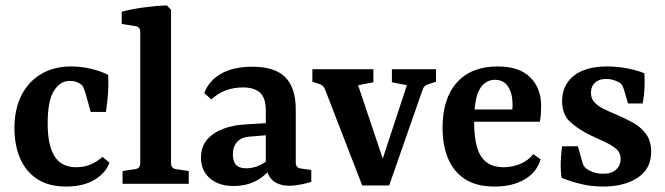

<svg xmlns="http://www.w3.org/2000/svg" viewBox="-20 -675 2442 705"><path d="M33 -204Q33 -275 59 -325.5Q85 -376 131.5 -403.5Q178 -431 241 -431Q279 -431 316 -422Q353 -413 377 -400Q379 -366 376.5 -331Q374 -296 369 -264H313L294 -333Q290 -345 287 -352Q284 -359 279 -364Q272 -370 261 -374Q250 -378 236 -378Q201 -378 178 -341.5Q155 -305 155 -222Q155 -141 180.5 -101Q206 -61 260 -61Q292 -61 317 -73Q342 -85 356 -99L382 -78Q368 -39 326.5 -14.5Q285 10 223 10Q158 10 116 -18Q74 -46 53.5 -94.5Q33 -143 33 -204Z M608 -76Q608 -57 626 -54L673 -47V0H430V-47L477 -54Q495 -57 495 -75V-558Q495 -576 477 -579L427 -587V-632Q464 -642 510 -648Q556 -654 593 -655L608 -639Z M837 8Q784 8 751 -20Q718 -48 718 -96Q718 -137 741 -163Q764 -189 801 -202.5Q838 -216 879 -218L975 -224V-180L906 -174Q868 -173 851.5 -155Q835 -137 835 -109Q835 -83 846.5 -70Q858 -57 884 -57Q910 -57 934.5 -68.5Q959 -80 973 -98L983 -73Q963 -35 925 -13.5Q887 8 837 8ZM730 -333Q747 -379 792 -404.5Q837 -430 906 -430Q990 -430 1028 -391Q1066 -352 1066 -273V-78Q1066 -58 1086 -56L1123 -51V-7Q1110 -3 1086.5 2Q1063 7 1043 7Q1007 7 984.5 -10Q962 -27 956 -66V-268Q956 -316 934.5 -335Q913 -354 873 -354Q839 -354 810 -343.5Q781 -333 756 -310Z M1474 -362 1419 -373V-421H1581V-375L1554 -366Q1538 -362 1533 -349L1409 6H1353ZM1387 6H1310L1173 -348Q1167 -362 1154 -366L1127 -375V-421H1351V-373L1295 -362L1403 -40Z M1605 -206Q1605 -314 1658 -372.5Q1711 -431 1807 -431Q1887 -431 1927 -391Q1967 -351 1967 -286Q1967 -272 1966 -256.5Q1965 -241 1962 -228H1684V-273H1861Q1862 -278 1862 -282Q1862 -286 1862 -292Q1862 -331 1846 -356.5Q1830 -382 1797 -382Q1762 -382 1741.5 -348Q1721 -314 1721 -227Q1721 -168 1732.5 -131.5Q1744 -95 1768 -78Q1792 -61 1830 -61Q1861 -61 1890 -73Q1919 -85 1938 -109L1965 -90Q1951 -42 1906 -16Q1861 10 1796 10Q1730 10 1688 -17Q1646 -44 1625.5 -92.5Q1605 -141 1605 -206Z M2042 -22Q2038 -51 2039 -81Q2040 -111 2044 -138H2102L2117 -84Q2122 -63 2134 -55Q2142 -49 2158 -43Q2174 -37 2196 -37Q2226 -37 2242.5 -52.5Q2259 -68 2259 -92Q2259 -113 2244.5 -126.5Q2230 -140 2205 -152Q2180 -164 2147 -179Q2102 -201 2073 -228Q2044 -255 2044 -304Q2044 -362 2086.5 -396.5Q2129 -431 2210 -431Q2245 -431 2282.5 -424Q2320 -417 2346 -406Q2348 -380 2346.5 -351Q2345 -322 2340 -295H2286L2271 -346Q2268 -356 2264.5 -362Q2261 -368 2253 -373Q2243 -378 2232 -381.5Q2221 -385 2208 -385Q2182 -386 2166 -372.5Q2150 -359 2150 -334Q2150 -313 2162.5 -299.5Q2175 -286 2195 -276Q2215 -266 2239 -256Q2273 -242 2303.5 -225Q2334 -208 2352.5 -182.5Q2371 -157 2371 -118Q2371 -55 2321.5 -22.5Q2272 10 2195 10Q2150 10 2110.5 0Q2071 -10 2042 -22Z"/></svg>

Font: Rasa SemiBold
Style: Regular
Weight: 600
Designer: Anna Giedrys (Yrsa+Rasa design), David Brezina (Yrsa art-direction, Rasa art-direction, design)
Foundry: Rosetta Type Foundry
Version: Version 2.004